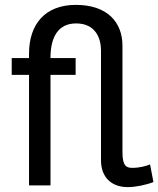

<svg xmlns="http://www.w3.org/2000/svg" viewBox="-20 -760 649 787"><path d="M504 7C535 7 580 -2 609 -14L595 -86C578 -79 551 -72 523 -72C500 -72 482 -77 482 -135V-572C482 -670 419 -740 291 -740C165 -740 99 -661 99 -540V-522H28V-453H99V0H187V-453H290V-522H187V-531C189 -609 219 -664 292 -664C371 -664 394 -604 394 -553V-103C394 -34 436 7 504 7Z"/></svg>

Font: FIGSv2-sans-serif Medium
Style: Regular
Weight: 500
Designer: Matt McInerney, Pablo Impallari, Rodrigo Fuenzalida,Mirko Velimirovic
Foundry: Matt McInerney, Pablo Impallari, Rodrigo Fuenzalida
Version: Version 4.021;hotconv 1.0.109;makeotfexe 2.5.65596